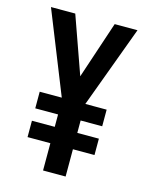

<svg xmlns="http://www.w3.org/2000/svg" viewBox="-99 -685 572 748"><g transform="rotate(15 187.5 -311.5)"><path d="M239 0V-110H326V-176H239V-226H326V-293H240L362 -623H270L193 -392L111 -623H13L145 -293H56V-226H148V-176H56V-110H148V0Z"/></g></svg>

Font: Inconsolata Condensed
Style: Bold
Weight: 700
Width: 3
Monospace: yes
Designer: Raph Levien, Cyreal, Brenton Simpson
Foundry: Raph Levien, Cyreal, Google
Version: Version 3.100